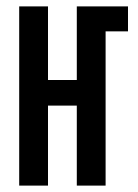

<svg xmlns="http://www.w3.org/2000/svg" viewBox="-20 -580 430 600"><path d="M40 0V-560H130V-330H220V-560H380V-482H310V0H220V-250H130V0Z"/></svg>

Font: Tektur Condensed
Style: Regular
Weight: 400
Width: 3
Designer: Adam Jagosz
Foundry: Adam Jagosz
Version: Version 1.005;gftools[0.9.30]